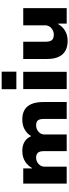

<svg xmlns="http://www.w3.org/2000/svg" viewBox="694 -1490 808 2235"><g transform="rotate(-90 1097.5 -373.0)"><path d="M77 0V-506H254V-404H258Q280 -441 309.5 -466Q339 -491 376.5 -504Q414 -517 457 -517Q520 -517 564 -491Q608 -465 627 -417H633Q656 -459 705 -488Q754 -517 824 -517Q889 -517 934 -491.5Q979 -466 1003 -411.5Q1027 -357 1027 -270V0H830V-267Q830 -315 813 -335.5Q796 -356 757 -356Q725 -356 700.5 -342.5Q676 -329 662.5 -307Q649 -285 649 -258V0H455V-267Q455 -315 436 -335.5Q417 -356 381 -356Q349 -356 325 -342Q301 -328 287.5 -306Q274 -284 274 -259V0Z M1176 -586V-757H1380V-586ZM1178 0V-506H1379V0Z M1738 11Q1673 11 1626 -14Q1579 -39 1553.5 -92Q1528 -145 1528 -229V-506H1729V-241Q1729 -209 1738 -188.5Q1747 -168 1765.5 -159Q1784 -150 1810 -150Q1841 -150 1866 -164Q1891 -178 1905.5 -201Q1920 -224 1920 -251V-506H2120V0H1940V-99H1934Q1903 -45 1853 -17Q1803 11 1738 11Z"/></g></svg>

Font: Nunito Sans 7pt SemiExpanded Black
Style: Regular
Weight: 900
Width: 6
Designer: Vernon Adams
Foundry: Vernon Adams
Version: Version 3.101;gftools[0.9.27]